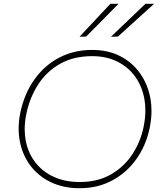

<svg xmlns="http://www.w3.org/2000/svg" viewBox="-20 -990 859 1019"><path d="M403 9Q316.5 9 250 -23Q183.5 -55 141.5 -110.8Q99.5 -166.5 85.5 -239Q79 -272.5 79 -307.5Q79 -349 88 -393Q110 -495 163.5 -569.5Q217 -644 295 -684.5Q373 -725 469 -725Q554 -725 618.8 -691.5Q683.5 -658 724.2 -599.5Q765 -541 778.5 -466.5Q784 -434.5 784 -401Q784 -356.5 774 -309Q754 -215 702 -143.2Q650 -71.5 573.5 -31.2Q497 9 403 9ZM403 -24Q498.5 -24 568.5 -64.2Q638.5 -104.5 682.2 -171Q726 -237.5 742 -316Q751.5 -362 751.5 -404.5Q751.5 -435 746.5 -463.5Q734.5 -531.5 697.8 -582.8Q661 -634 603 -663Q545 -692 469 -692Q371.5 -692 300 -652Q228.5 -612 183.5 -543Q138.5 -474 120 -387Q111 -343.5 111 -304Q111 -272.5 116.5 -243.5Q129.5 -177 167.8 -127.8Q206 -78.5 266 -51.2Q326 -24 403 -24ZM569 -795Q616 -840 661 -883Q706 -926 752 -970H798Q749.5 -926 702 -883Q654.5 -839.5 606 -796ZM402 -795Q444 -840 484.5 -883Q525 -926 566 -970H609Q566 -926 523.8 -883.2Q481.5 -840.5 437 -796Z"/></svg>

Font: Heraclito Thin
Style: Italic
Weight: 100
Italic angle: -12°
Designer: Kostas Bartsokas (font) & Cristiano Sobral (main changes)
Foundry: Kostas Bartsokas (font) & Cristiano Sobral (main changes)
Version: Version 1.00;July 8, 2020;FontCreator 13.0.0.2655 64-bit